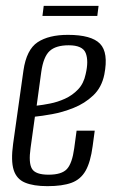

<svg xmlns="http://www.w3.org/2000/svg" viewBox="-20 -620 388 650"><path d="M140.6 10.2Q93.3 10.2 64.7 -1.8Q36.1 -13.7 26.3 -44.6Q16.5 -75.5 24.4 -133.1L59.4 -381.5Q69.7 -452 107.3 -477Q145 -502 210 -502Q289.5 -502 318.6 -472Q347.7 -442 333.2 -367.9Q324.3 -323.9 295.5 -296.8Q266.8 -269.7 229.3 -254.8Q191.9 -239.8 156.1 -233.5Q120.4 -227.1 98.2 -225L83.5 -119.1Q76.2 -68.5 88.3 -48.5Q100.3 -28.6 144.5 -28.6Q188.8 -28.6 206.6 -47.8Q224.3 -67.1 231.2 -117.7L239.3 -177.6H300.7L293.7 -125.6Q286.5 -71.2 269.8 -41.9Q253.1 -12.6 222.2 -1.2Q191.2 10.2 140.6 10.2ZM104.1 -262.3Q123.8 -264.4 149.5 -269.5Q175.2 -274.5 200.4 -286Q225.5 -297.5 244.5 -317.5Q263.5 -337.6 270 -369Q280.6 -413.8 270.2 -440.2Q259.8 -466.7 212.7 -466.7Q169 -466.7 147.9 -447.2Q126.8 -427.6 119.6 -375.8ZM123.7 -566 128 -600.2H313.7L309.4 -566Z"/></svg>

Font: Alumni Sans Thin
Style: Italic
Weight: 100
Italic angle: -8°
Designer: Robert E. Leuschke
Foundry: Robert E. Leuschke
Version: Version 1.016